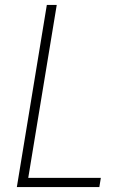

<svg xmlns="http://www.w3.org/2000/svg" viewBox="-20 -755 540 775"><path d="M48 0 169 -735H209L94 -37H387L381 0Z"/></svg>

Font: Iosevka Curly Extralight
Style: Italic
Weight: 200
Italic angle: -9°
Monospace: yes
Designer: Belleve Invis
Foundry: Belleve Invis
Version: Version 22.1.2; ttfautohint (v1.8.4)